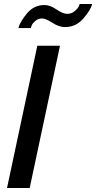

<svg xmlns="http://www.w3.org/2000/svg" viewBox="-20 -937 479 957"><path d="M190 -845Q171 -845 157 -833.5Q143 -822 138.5 -811.5Q134 -801 134 -797H72Q78 -826 113.5 -869Q149 -912 201 -912Q230 -912 261.5 -890Q293 -868 315 -868Q336 -868 351 -880.5Q366 -893 371 -902Q376 -911 377 -917H439Q434 -890 396.5 -846Q359 -802 304 -802Q274 -802 241 -823.5Q208 -845 190 -845ZM166 -709H279L128 0H15Z"/></svg>

Font: Raleway-v4020 SemiBold
Style: Italic
Weight: 600
Italic angle: -12°
Designer: Matt McInerney, Pablo Impallari, Rodrigo Fuenzalida
Foundry: Matt McInerney, Pablo Impallari, Rodrigo Fuenzalida
Version: Version 4.020;PS 004.020;hotconv 1.0.88;makeotf.lib2.5.64775